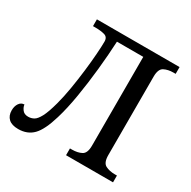

<svg xmlns="http://www.w3.org/2000/svg" viewBox="-161 -869 1023 1030"><g transform="rotate(30 351.0 -353.5)"><path d="M80 7Q40 7 20 -11.5Q0 -30 0 -63Q0 -89 12 -106.5Q24 -124 44 -124Q44 -111 56 -94Q68 -77 93 -77Q112 -77 128 -86Q144 -95 160 -125Q176 -155 193 -218Q206 -266 216 -326Q226 -386 233 -445.5Q240 -505 243.5 -554.5Q247 -604 247 -631Q247 -659 223.5 -665.5Q200 -672 167 -672H152V-714H664V-672H651Q617 -672 593 -659.5Q569 -647 569 -600V-114Q569 -67 593 -54.5Q617 -42 651 -42H664V0H373V-42H386Q420 -42 444 -54.5Q468 -67 468 -114V-664H305Q301 -581 291.5 -488Q282 -395 267.5 -308Q253 -221 233 -155Q206 -64 171 -28.5Q136 7 80 7Z"/></g></svg>

Font: NotoSerif-Regular
Style: Regular
Weight: 400
Designer: Monotype Design Team
Foundry: Monotype Imaging Inc.
Version: Version 2.007; ttfautohint (v1.8) -l 8 -r 50 -G 200 -x 14 -D